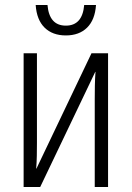

<svg xmlns="http://www.w3.org/2000/svg" viewBox="-20 -744 524 764"><path d="M74 0V-532H127V-175Q127 -151 126.5 -124.5Q126 -98 124 -73H125L344 -532H410V0H357V-349Q357 -376 357.5 -403.5Q358 -431 360 -458H359L140 0ZM242 -603Q189 -603 157.5 -634Q126 -665 122 -724H169Q176 -642 242 -642Q308 -642 315 -724H362Q358 -665 326.5 -634Q295 -603 242 -603Z"/></svg>

Font: Noto Sans Condensed Light
Style: Regular
Weight: 300
Width: 3
Designer: Monotype Design Team
Foundry: Monotype Imaging Inc.
Version: Version 2.013; ttfautohint (v1.8.4.7-5d5b)